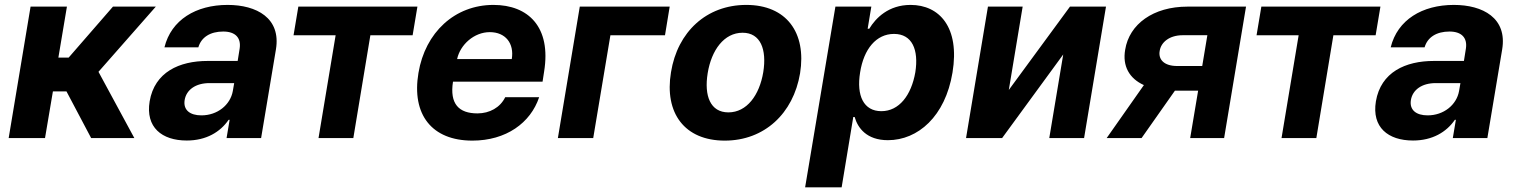

<svg xmlns="http://www.w3.org/2000/svg" viewBox="-20 -573 6297 797"><path d="M16 0H166.9L199.6 -193.5H256L358.3 0H537.6L388.8 -274.9L626.8 -545.5H448.9L264.9 -333.8H222.3L257.8 -545.5H106.9Z M755.3 10.3C835.9 10.3 894.2 -24.9 929 -75.6H933.2L920.5 0H1063.9L1125.4 -367.9C1147 -497.9 1045.5 -552.6 924.7 -552.6C793.7 -552.6 690.7 -490.8 662.6 -376.4H803.3C815.3 -418.3 852.6 -442.1 906.6 -442.1C957.7 -442.1 981.5 -415.5 974.8 -371.4L966.6 -320H841.6C724.4 -320 621.8 -273.8 601.2 -152.3C583.5 -44.7 651.6 10.3 755.3 10.3ZM746.4 -157.3C753.2 -199.9 791.9 -228.3 850.1 -228H952.1L946.4 -195C936.1 -137.4 882.5 -94.1 816.1 -94.1C768.8 -94.1 740.1 -116.1 746.4 -157.3Z M1198.5 -426.5H1373.2L1302.2 0H1446.7L1517.4 -426.5H1692.8L1712.7 -545.5H1218.4Z M1940.7 10.7C2080.6 10.7 2182.2 -62.5 2218 -169.4H2077.1C2056.5 -126.8 2012.4 -102.3 1962 -102.3C1884.9 -102.3 1845.9 -141.3 1860.4 -234H2232.2L2238.6 -275.6C2268.8 -460.9 2172.9 -552.6 2028.4 -552.6C1867.9 -552.6 1745 -438.6 1717 -270.2C1687.9 -97.3 1772.7 10.7 1940.7 10.7ZM1877.5 -327.8C1890.3 -387.8 1948.2 -439.6 2013.1 -439.6C2078.5 -439.6 2115.1 -392.8 2104.4 -327.8Z M2759.9 -545.5H2386.7L2295.8 0H2442.5L2513.8 -426.5H2740.4Z M2988.6 10.7C3152.7 10.7 3273.1 -101.6 3301.1 -268.5C3328.5 -438.2 3244 -552.6 3077.8 -552.6C2912.6 -552.6 2792.3 -440.7 2765.3 -273.1C2737.2 -103.7 2821.7 10.7 2988.6 10.7ZM2917.6 -269.2C2933.2 -365.4 2985.8 -437.1 3062.5 -437.1C3137.1 -437.1 3163.4 -367.9 3148.4 -273.8C3132.5 -177.6 3079.9 -106.5 3003.6 -106.5C2928.6 -106.5 2902.3 -175.4 2917.6 -269.2Z M3322.1 204.5H3473.7L3522 -87.4H3527.7C3540.5 -41.9 3577.4 8.9 3665.8 8.9C3790.1 8.9 3903.8 -89.5 3933.9 -272C3964.8 -459.5 3879.6 -552.6 3759.9 -552.6C3668.3 -552.6 3615.1 -498.2 3588.4 -453.8H3581.7L3596.9 -545.5H3447.8ZM3550.4 -272.7C3565.7 -370 3617.5 -432.2 3691.1 -432.2C3766 -432.2 3794.4 -367.2 3779.5 -272.7C3762.8 -177.6 3712.4 -111.5 3638.5 -111.5C3565.3 -111.5 3534.4 -175.4 3550.4 -272.7Z M4167.6 -199.6 4225.1 -545.5H4081L3990.1 0H4139.9L4393.5 -346.9L4335.6 0H4480.1L4571 -545.5H4421.5Z M4920.5 0H5061.4L5152.3 -545.5H4909.1C4767.4 -545.5 4667.6 -473 4650.6 -366.5C4638.8 -299 4667.6 -247.2 4728.3 -219.8L4573.9 0H4718.8L4857.2 -196.7H4871.4H4953.5ZM4794 -362.2C4799.4 -397 4833.5 -426.8 4889.6 -426.8H4991.8L4970.5 -299H4866.5C4811.4 -299 4787.3 -326.7 4794 -362.2Z M5196 -426.5H5370.7L5299.7 0H5444.2L5514.9 -426.5H5690.3L5710.2 -545.5H5215.9Z M5845.5 10.3C5926.1 10.3 5984.4 -24.9 6019.2 -75.6H6023.4L6010.7 0H6154.1L6215.6 -367.9C6237.2 -497.9 6135.7 -552.6 6014.9 -552.6C5883.9 -552.6 5780.9 -490.8 5752.8 -376.4H5893.5C5905.5 -418.3 5942.8 -442.1 5996.8 -442.1C6047.9 -442.1 6071.7 -415.5 6065 -371.4L6056.8 -320H5931.8C5814.6 -320 5712 -273.8 5691.4 -152.3C5673.7 -44.7 5741.8 10.3 5845.5 10.3ZM5836.6 -157.3C5843.4 -199.9 5882.1 -228.3 5940.3 -228H6042.3L6036.6 -195C6026.3 -137.4 5972.7 -94.1 5906.2 -94.1C5859 -94.1 5830.3 -116.1 5836.6 -157.3Z"/></svg>

Font: Margiela Sans
Style: Bold Italic
Weight: 700
Italic angle: -9.39999°
Designer: Stefan Endress, Andreas Faust
Version: Version 1.100;FEAKit 1.0